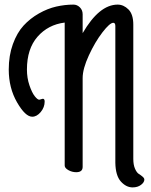

<svg xmlns="http://www.w3.org/2000/svg" viewBox="-20 -720 656 834"><path d="M339 -658V-576Q411 -700 491 -700Q517 -700 538 -679Q559 -658 559 -613V-30Q559 -4 566.5 13Q574 30 583 35.5Q592 41 599.5 47.5Q607 54 607 60Q607 72 592.5 83Q578 94 556 94Q528 94 505 68.5Q482 43 481 -13V-607Q481 -621 472 -621Q457 -621 425 -579.5Q393 -538 366 -479.5Q339 -421 339 -381V5Q339 28 311 28Q293 28 277 19Q261 10 261 -1V-622Q189 -613 143 -560.5Q97 -508 97 -418Q97 -381 108 -349Q119 -317 131 -302Q143 -287 150 -287Q153 -287 158.5 -289Q164 -291 166 -291Q174 -291 174 -279Q174 -254 157 -233.5Q140 -213 120 -213Q90 -213 54 -275.5Q18 -338 18 -418Q18 -479 36 -528.5Q54 -578 82.5 -609Q111 -640 149 -661.5Q187 -683 224.5 -691.5Q262 -700 299 -700Q315 -700 327 -688Q339 -676 339 -658Z"/></svg>

Font: Grand Hotel
Style: Regular
Weight: 400
Designer: Brian J. Bonislawsky & Jim Lyles for Astigmatic (AOETI)
Foundry: Astigmatic (AOETI)
Version: Version 001.000